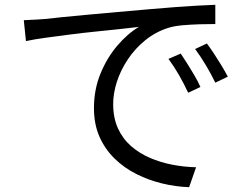

<svg xmlns="http://www.w3.org/2000/svg" viewBox="-20 -742 1040 799"><path d="M79 -658Q107 -659 130.5 -660.5Q154 -662 168 -663Q192 -666 237.5 -670.5Q283 -675 342 -680.5Q401 -686 469 -692Q537 -698 606 -704Q661 -709 710 -712.5Q759 -716 801 -718.5Q843 -721 876 -722V-642Q848 -642 812 -641Q776 -640 741 -637Q706 -634 680 -626Q627 -609 584.5 -574.5Q542 -540 512 -495Q482 -450 466.5 -402Q451 -354 451 -309Q451 -251 471 -207.5Q491 -164 525.5 -134Q560 -104 604 -85Q648 -66 697.5 -56.5Q747 -47 796 -46L767 37Q711 35 655 21.5Q599 8 548 -17.5Q497 -43 457 -82Q417 -121 394 -173Q371 -225 371 -292Q371 -370 398.5 -436.5Q426 -503 469 -553Q512 -603 558 -630Q526 -626 478.5 -621Q431 -616 377 -610.5Q323 -605 268.5 -598Q214 -591 167 -584.5Q120 -578 88 -571ZM732 -519Q743 -503 758.5 -478.5Q774 -454 789 -428.5Q804 -403 814 -380L763 -356Q746 -393 725 -429.5Q704 -466 681 -497ZM841 -561Q853 -545 869 -521Q885 -497 900.5 -471.5Q916 -446 928 -423L876 -398Q858 -435 836.5 -471Q815 -507 792 -538Z"/></svg>

Font: Farlight84_Sys_V01
Style: Regular
Weight: 400
Designer: Ryoko NISHIZUKA  (kana, bopomofo & ideographs); Paul D. Hunt (Latin, Greek & Cyrillic); Sandoll Communications , Soo-you
Foundry: Adobe
Version: Version 2.004;October 29, 2024;FontCreator 14.0.0.2814 64-bi